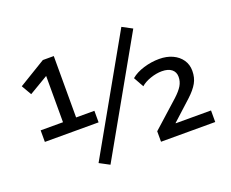

<svg xmlns="http://www.w3.org/2000/svg" viewBox="-120 -930 1389 1155"><g transform="rotate(-20 574.0 -352.5)"><path d="M81 -238V-312H224V-625L259 -629L102 -536L65 -600L238 -705H308V-312H425V-238ZM405 26 341 -8 750 -731 814 -697ZM738 0V-67L905 -217Q940 -249 955.5 -275Q971 -301 971 -331Q971 -362 949 -379.5Q927 -397 887 -397Q852 -397 814 -384Q776 -371 752 -350L716 -415Q748 -442 797.5 -457Q847 -472 897 -472Q945 -472 982 -455Q1019 -438 1040 -407.5Q1061 -377 1061 -337Q1061 -293 1042 -259.5Q1023 -226 983 -189L859 -76V-74H1085V0Z"/></g></svg>

Font: Nunito Sans 7pt SemiBold
Style: Regular
Weight: 600
Designer: Vernon Adams
Foundry: Vernon Adams
Version: Version 3.101;gftools[0.9.27]